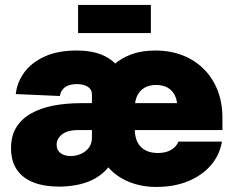

<svg xmlns="http://www.w3.org/2000/svg" viewBox="-20 -742 939 773"><path d="M217.8 9.3Q157.7 9.3 114.3 -7.8Q70.8 -24.9 47.6 -59.3Q24.4 -93.8 24.4 -146Q24.4 -194.8 45.4 -229Q66.4 -263.2 104.5 -284.9Q142.6 -306.6 194.3 -316.7Q246.1 -326.7 307.6 -326.7H757.8L694.3 -306.2Q694.3 -336.4 684.3 -357.2Q674.3 -377.9 655.3 -388.9Q636.2 -399.9 608.4 -399.9Q581.1 -399.9 562 -388.9Q543 -377.9 532.7 -357.2Q522.5 -336.4 522.5 -306.2V-223.6Q522.5 -190.9 533.7 -169.2Q544.9 -147.5 565.9 -136.7Q586.9 -126 615.2 -126Q635.7 -126 652.3 -131.3Q668.9 -136.7 680.7 -147Q692.4 -157.2 698.2 -171.9H873.5Q864.3 -117.2 828.6 -76.2Q793 -35.2 736.8 -12.2Q680.7 10.7 608.9 10.7Q563.5 10.7 523.7 -1.2Q483.9 -13.2 452.9 -34.9Q421.9 -56.6 402.3 -86.4V-444.8Q426.3 -474.1 455.8 -495.4Q485.4 -516.6 522.2 -527.6Q559.1 -538.6 605 -538.6Q665.5 -538.6 715.1 -519.3Q764.6 -500 800.5 -464.1Q836.4 -428.2 856 -378.4Q875.5 -328.6 875.5 -267.1V-218.3H292.5Q264.2 -218.3 245.4 -210Q226.6 -201.7 217.3 -188.2Q208 -174.8 208 -159.7Q208 -137.2 223.9 -125.5Q239.7 -113.8 264.6 -113.8Q286.1 -113.8 305.7 -122.3Q325.2 -130.9 337.6 -147.2Q350.1 -163.6 350.1 -187.5V-363.3Q350.1 -375.5 342.5 -384.5Q335 -393.6 321.3 -398.4Q307.6 -403.3 289.1 -403.3Q270 -403.3 255.6 -397.9Q241.2 -392.6 232.4 -382.1Q223.6 -371.6 221.2 -355.5L43.5 -363.3Q48.8 -411.1 77.9 -450.7Q106.9 -490.2 159.7 -514.4Q212.4 -538.6 288.1 -538.6Q357.9 -538.6 402.8 -515.6Q447.8 -492.7 469.5 -451.9Q491.2 -411.1 491.2 -357.9V-121.1H445.8Q431.2 -82 406 -56.6Q380.9 -31.2 349.9 -16.8Q318.8 -2.4 284.9 3.4Q251 9.3 217.8 9.3ZM587.4 -722.2V-608.9H294.4V-722.2Z"/></svg>

Font: Inter 24pt Black
Style: Regular
Weight: 900
Designer: Rasmus Andersson
Foundry: rsms
Version: Version 4.001;git-66647c0bb